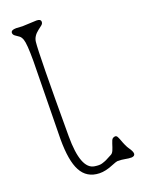

<svg xmlns="http://www.w3.org/2000/svg" viewBox="-166 -962 767 1044"><g transform="rotate(-20 217.5 -440.0)"><path d="M416.5 -12.2Q397.9 -12.2 379.9 -16.1Q361.8 -20 335 -20Q327.1 -19 303.2 -9.3Q258.3 9.8 222.2 8.8Q186 7.8 159.7 -8.1Q133.3 -23.9 117.2 -54.7Q85.9 -112.8 85.9 -237.8L92.8 -689Q92.8 -788.6 83.5 -814Q77.1 -831.5 66.9 -838.4Q56.6 -845.2 45.9 -853Q35.2 -860.8 35.2 -871.1Q35.2 -887.7 65.4 -887.7L102.1 -885.7L184.1 -889.2Q208.5 -889.2 208.5 -872.6Q208.5 -862.3 199 -854.7Q189.5 -847.2 177.2 -837.9Q144.5 -813 141.1 -781.2Q133.3 -714.8 133.3 -237.8Q133.3 -46.9 210 -36.1Q237.8 -31.7 252.9 -36.4Q268.1 -41 278.8 -45.9Q286.6 -49.3 314.5 -64.5Q323.7 -69.3 329.8 -83.7Q335.9 -98.1 342.3 -119.4Q348.6 -140.6 355.5 -145.8Q362.3 -150.9 369.9 -150.9Q377.4 -150.9 381.6 -144Q385.7 -137.2 390.6 -124.5Q405.8 -82 418 -64.9Q453.1 -16.1 416.5 -12.2Z"/></g></svg>

Font: Snowburst One
Style: Regular
Weight: 400
Designer: Annet Stirling
Foundry: Annet Stirling
Version: Version 1.001